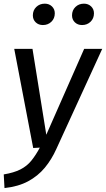

<svg xmlns="http://www.w3.org/2000/svg" viewBox="-29 -787 564 1021"><path d="M418.5 -527.1H514.6L270.7 5Q245.6 61.1 209 105.2Q172.4 149.2 120.2 177.2Q68 205.2 -5.1 213.1L-9.1 140.5Q44.8 131.6 79.3 114.1Q113.8 96.7 137.3 67.8Q160.9 38.9 182.8 -2L147.5 0L46.7 -527.1H143.8L217.2 -70.5ZM199 -653.8Q175.8 -653.8 160.7 -668.4Q145.7 -683 145.7 -705.1Q145.7 -732.3 163.8 -749.9Q181.9 -767.5 209.1 -767.5Q232.2 -767.5 247.3 -752.9Q262.4 -738.3 262.4 -716.2Q262.4 -689 244.3 -671.4Q226.1 -653.8 199 -653.8ZM407.3 -653.8Q384.1 -653.8 369 -668.4Q354 -683 354 -705.1Q354 -732.3 372.1 -749.9Q390.2 -767.5 417.4 -767.5Q440.5 -767.5 455.6 -752.9Q470.7 -738.3 470.7 -716.2Q470.7 -689 452.6 -671.4Q434.4 -653.8 407.3 -653.8Z"/></svg>

Font: Fira Sans Variable
Style: Italic
Weight: 397
Italic angle: -8°
Designer: Carrois Corporate & Edenspiekermann AG
Foundry: Carrois Corporate GbR & Edenspiekermann AG
Version: Version 4.202